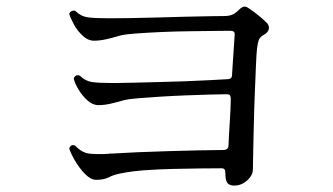

<svg xmlns="http://www.w3.org/2000/svg" viewBox="-20 -658 1040 599"><path d="M711 -79Q696 -79 689.5 -87Q683 -95 683 -120Q683 -133 672 -133Q646 -133 605.5 -132.5Q565 -132 520 -131Q475 -130 433.5 -127Q392 -124 362 -118Q337 -114 321 -105.5Q305 -97 280 -97Q263 -97 245 -115.5Q227 -134 213.5 -157.5Q200 -181 196 -195Q201 -209 214 -204Q235 -182 257 -179Q279 -176 318 -178Q321 -179 324.5 -179Q328 -179 331 -179Q361 -181 407.5 -183Q454 -185 505.5 -186.5Q557 -188 602.5 -189Q648 -190 676 -190Q693 -190 693 -205Q693 -211 694 -229.5Q695 -248 696.5 -271.5Q698 -295 699 -316.5Q700 -338 700 -350Q700 -355 698 -359.5Q696 -364 687 -364Q670 -364 636 -363Q602 -362 561.5 -360.5Q521 -359 481.5 -356.5Q442 -354 411.5 -351.5Q381 -349 369 -346Q345 -339 325 -334.5Q305 -330 287 -330Q269 -330 252.5 -345Q236 -360 224.5 -379.5Q213 -399 210 -413Q215 -427 229 -422Q246 -405 267.5 -402Q289 -399 331 -399Q336 -399 338 -399Q359 -399 395 -400Q431 -401 474 -402Q517 -403 559 -404.5Q601 -406 636 -408Q671 -410 690 -411Q704 -411 704 -425Q704 -432 705.5 -449.5Q707 -467 708 -487.5Q709 -508 710.5 -525Q712 -542 712 -547Q713 -557 709 -559.5Q705 -562 698 -562Q683 -562 648 -561.5Q613 -561 569 -560.5Q525 -560 481.5 -558Q438 -556 403.5 -553.5Q369 -551 355 -547Q331 -540 311 -535.5Q291 -531 273 -531Q255 -531 238.5 -546Q222 -561 211 -581Q200 -601 196 -615Q198 -621 204 -623.5Q210 -626 215 -624Q232 -607 253.5 -604Q275 -601 317 -601Q322 -601 324 -601Q345 -601 385 -601.5Q425 -602 472.5 -603.5Q520 -605 564.5 -606Q609 -607 640.5 -607.5Q672 -608 680 -608Q694 -608 704 -612Q714 -616 724 -626Q735 -637 742 -637.5Q749 -638 759 -630Q770 -623 785 -611Q800 -599 810 -589Q820 -580 819 -569.5Q818 -559 806 -551Q792 -544 788 -534.5Q784 -525 782 -508Q780 -491 778.5 -453.5Q777 -416 775 -368.5Q773 -321 772 -273.5Q771 -226 770 -187.5Q769 -149 769 -130Q769 -111 751 -95Q733 -79 711 -79Z"/></svg>

Font: Zen Old Mincho
Style: Regular
Weight: 400
Designer: Yoshimichi Ohira
Foundry: Positype
Version: Version 1.001